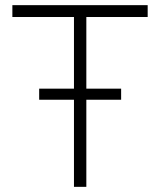

<svg xmlns="http://www.w3.org/2000/svg" viewBox="-20 -725 622 745"><path d="M267 0V-659H28V-705H553V-659H315V0ZM132 -338V-381H450V-338Z"/></svg>

Font: Nunito Sans 7pt SemiCondensed ExtraLight
Style: Regular
Weight: 250
Width: 4
Designer: Vernon Adams
Foundry: Vernon Adams
Version: Version 3.101;gftools[0.9.27]